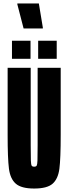

<svg xmlns="http://www.w3.org/2000/svg" viewBox="-20 -1079 395 1107"><path d="M24 -302V-688H157V-242Q157 -176 158 -153Q159 -130 162.5 -124Q166 -118 177 -118Q188 -118 191.5 -124Q195 -130 196 -153Q197 -176 197 -242V-688H330V-302Q330 -165 322.5 -106.5Q315 -48 283.5 -20Q252 8 177 8Q103 8 71 -20Q39 -48 31.5 -107Q24 -166 24 -302ZM49 -740V-844H156V-740ZM200 -740V-844H307V-740ZM116 -915 80 -1054V-1059H204L227 -920V-915Z"/></svg>

Font: Saira Ultra Condensed Black
Style: Regular
Weight: 900
Width: 1
Designer: Hector Gatti with collaboration of the Omnibus-Type team
Foundry: Omnibus-Type
Version: Version 1.001; ttfautohint (v1.8)